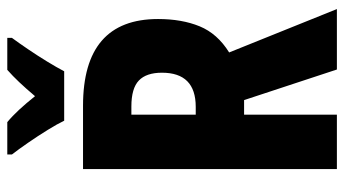

<svg xmlns="http://www.w3.org/2000/svg" viewBox="-234 -734 967 540"><g transform="rotate(-90 250.0 -463.5)"><path d="M45 0V-714H223Q467 -714 467 -503Q467 -436 446.5 -386Q426 -336 373 -303L495 0H325L239 -261H198V0ZM220 -397Q316 -397 316 -492Q316 -536 294 -557Q272 -578 221 -578H198V-397ZM181 -767Q172 -786 155 -813.5Q138 -841 119 -868.5Q100 -896 86 -914V-927H177Q194 -913 212 -893.5Q230 -874 250 -849Q272 -875 289.5 -893.5Q307 -912 324 -927H414V-914Q400 -895 382 -868.5Q364 -842 347.5 -815Q331 -788 320 -767Z"/></g></svg>

Font: Noto Sans Mono ExtraCondensed Black
Style: Regular
Weight: 900
Width: 2
Designer: Monotype Design Team
Foundry: Monotype Imaging Inc.
Version: Version 2.014